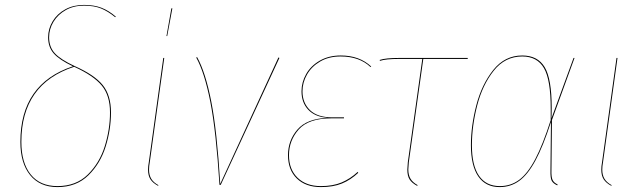

<svg xmlns="http://www.w3.org/2000/svg" viewBox="-20 -753 2612 782"><path d="M452 -685 449 -683Q420 -707 391.5 -718.5Q363 -730 322 -730Q280 -730 248 -712Q216 -694 198 -664.5Q180 -635 180 -601Q180 -562 203 -536.5Q226 -511 284 -484Q365 -448 398.5 -406.5Q432 -365 432 -295Q432 -226 410.5 -156.5Q389 -87 340 -39Q291 9 214 9Q142 9 102.5 -40Q63 -89 63 -175Q63 -412 277 -483Q222 -509 199 -535Q176 -561 176 -601Q176 -636 194.5 -666.5Q213 -697 246 -715Q279 -733 322 -733Q363 -733 393 -721.5Q423 -710 452 -685ZM67 -175Q67 -90 105 -42.5Q143 5 214 5Q290 5 338 -42.5Q386 -90 407 -158.5Q428 -227 428 -295Q428 -364 394.5 -404.5Q361 -445 282 -481Q67 -411 67 -175Z M590 -92Q587 -76 587 -62Q587 -40 596 -25Q605 -10 625 1L624 4Q602 -8 592.5 -23Q583 -38 583 -62Q583 -76 586 -92L645 -517H649ZM682 -719 661 -606H658L678 -719Z M877 -4 1114 -519 1118 -517 879 0H874Q860 -219 836.5 -338.5Q813 -458 779 -519L783 -520Q817 -459 840.5 -339.5Q864 -220 877 -4Z M1153 -121Q1153 -181 1191.5 -225.5Q1230 -270 1314 -273Q1263 -277 1235.5 -306Q1208 -335 1208 -381Q1208 -418 1227 -451.5Q1246 -485 1282.5 -506Q1319 -527 1368 -527Q1444 -527 1492 -482L1489 -480Q1444 -523 1367 -523Q1319 -523 1284 -502.5Q1249 -482 1230.5 -449.5Q1212 -417 1212 -381Q1212 -334 1242.5 -304.5Q1273 -275 1333 -275H1381V-271H1330Q1237 -271 1197 -226Q1157 -181 1157 -121Q1157 -63 1192 -29Q1227 5 1287 5Q1336 5 1371.5 -10Q1407 -25 1437 -53L1439 -49Q1408 -20 1372.5 -5.5Q1337 9 1287 9Q1225 9 1189 -26Q1153 -61 1153 -121Z M1645 -92Q1643 -70 1643 -63Q1643 -40 1652 -25Q1661 -10 1681 1L1679 4Q1657 -8 1648 -22.5Q1639 -37 1639 -62Q1639 -70 1641 -92L1700 -513H1606Q1551 -513 1527 -505V-509Q1550 -517 1607 -517H1885V-513H1704Z M2227 -315Q2227 -286 2226 -271L2316 -517H2320L2228 -264L2226 -61Q2225 -31 2231 -19.5Q2237 -8 2251 -2L2250 2Q2234 -5 2227.5 -16Q2221 -27 2222 -60L2224 -256Q2192 -157 2161 -99.5Q2130 -42 2095 -16.5Q2060 9 2015 9Q1958 9 1928 -34.5Q1898 -78 1898 -162Q1898 -240 1920 -324.5Q1942 -409 1989 -468Q2036 -527 2107 -527Q2170 -527 2198.5 -479.5Q2227 -432 2227 -315ZM1902 -162Q1902 -79 1931 -37Q1960 5 2016 5Q2060 5 2094.5 -20.5Q2129 -46 2160 -105Q2191 -164 2223 -264V-310Q2223 -428 2195.5 -475.5Q2168 -523 2107 -523Q2037 -523 1991 -465Q1945 -407 1923.5 -323Q1902 -239 1902 -162Z M2436 -92Q2433 -76 2433 -62Q2433 -40 2442 -25Q2451 -10 2471 1L2470 4Q2448 -8 2438.5 -23Q2429 -38 2429 -62Q2429 -76 2432 -92L2491 -517H2495Z"/></svg>

Font: Fira Sans Condensed Four
Style: Italic
Weight: 100
Width: 3
Italic angle: -8°
Designer: bBox Type GmbH & Carrois Corporate GbR & Edenspiekermann AG
Foundry: bBox Type GmbH & Carrois Corporate GbR & Edenspiekermann AG
Version: Version 4.301